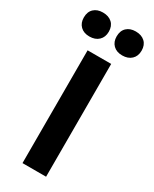

<svg xmlns="http://www.w3.org/2000/svg" viewBox="-235 -919 780 973"><g transform="rotate(30 155.0 -432.5)"><path d="M58 -865Q92 -865 112 -846.5Q132 -828 132 -795Q132 -763 112 -744Q92 -725 58 -725Q25 -725 5.5 -744Q-14 -763 -14 -795Q-14 -828 5.5 -846.5Q25 -865 58 -865ZM250 -865Q284 -865 304 -846.5Q324 -828 324 -795Q324 -763 304 -744Q284 -725 250 -725Q217 -725 197.5 -744Q178 -763 178 -795Q178 -828 197.5 -846.5Q217 -865 250 -865ZM224 -660V0H86V-660Z"/></g></svg>

Font: Work Sans SemiBold
Style: Regular
Weight: 600
Designer: Wei Huang
Foundry: Wei Huang
Version: Version 2.010; ttfautohint (v1.8.3)